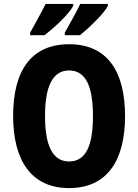

<svg xmlns="http://www.w3.org/2000/svg" viewBox="-20 -951 705 981"><path d="M531 -921V-931H390C376 -899 343 -842 311 -784V-771H389C435 -809 513 -883 531 -921ZM354 -921V-931H213C198 -899 166 -843 134 -784V-771H207C261 -812 334 -881 354 -921ZM619 -358C619 -588 527 -725 333 -725C142 -725 47 -593 47 -359C47 -130 141 10 333 10C526 10 619 -129 619 -358ZM210 -358C210 -510 249 -591 333 -591C417 -591 455 -512 455 -358C455 -204 417 -126 333 -126C249 -126 210 -207 210 -358Z"/></svg>

Font: Noto Sans Malayalam Condensed ExtraBold
Style: Regular
Weight: 800
Width: 3
Designer: Jelle Bosma - Monotype Design Team
Foundry: Monotype Imaging Inc.
Version: Version 2.104